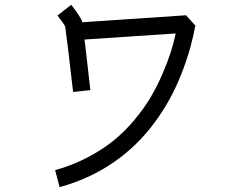

<svg xmlns="http://www.w3.org/2000/svg" viewBox="-20 -728 1040 804"><path d="M324.2 -634.8 758.8 -664.1 797.9 -621.1Q781.2 -528.3 748 -440.4Q708 -332 647.5 -243.2Q576.2 -137.7 479.5 -65.4Q369.1 17.6 229.5 55.7L210.9 -15.6Q282.2 -35.2 345.7 -68.4Q409.2 -101.6 456.5 -140.1Q503.9 -178.7 543.9 -227.1Q584 -275.4 610.8 -320.8Q637.7 -366.2 659.7 -417Q681.6 -467.8 694.3 -507.3Q707 -546.9 715.8 -587.9L334 -562.5Q337.9 -531.2 342.8 -487.3Q353.5 -392.6 358.4 -350.6L286.1 -342.8Q258.8 -581.1 252.9 -617.2Q245.1 -631.8 220.7 -663.1L278.3 -708Q319.3 -655.3 324.2 -636.7Q324.2 -635.7 324.2 -634.8Z"/></svg>

Font: irohakakuC Regular
Style: Regular
Weight: 400
Designer: [Source Han Sans]
Ryoko NISHIZUKA Ë•øÂ°öÊ∂ºÂ≠ê (kana & ideographs); Paul D. Hunt (Latin, Greek & Cyrillic); Wenlong ZHAN
Version: Version 1.001.20160904